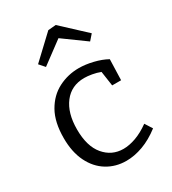

<svg xmlns="http://www.w3.org/2000/svg" viewBox="-193 -895 900 1006"><g transform="rotate(-30 256.5 -392.0)"><path d="M272 9Q208 9 156.5 -22.5Q105 -54 75.5 -114Q46 -174 46 -258Q46 -355 81 -416.5Q116 -478 173.5 -507.5Q231 -537 297 -537Q337 -537 382.5 -526Q428 -515 462 -496L458 -371H404L391 -460Q368 -469 342 -473.5Q316 -478 296 -478Q218 -478 173.5 -420Q129 -362 129 -263Q129 -161 174.5 -107Q220 -53 290 -53Q325 -53 365.5 -67.5Q406 -82 449 -113L477 -69Q425 -29 373 -10Q321 9 272 9ZM152 -628 123 -661 259 -789 306 -793 448 -661 419 -628 284 -726Z"/></g></svg>

Font: Bitter
Style: Regular
Weight: 400
Designer: Sol Matas, and Bitter project Authors
Foundry: Sol Matas
Version: Version 2.001